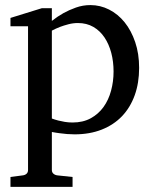

<svg xmlns="http://www.w3.org/2000/svg" viewBox="-20 -514 599 752"><path d="M424.8 -233.9Q424.8 -272.5 415.8 -306.9Q406.7 -341.3 389.2 -367.4Q371.6 -393.6 345.5 -408.7Q319.3 -423.8 285.2 -423.8Q266.1 -423.8 247.8 -418.9Q229.5 -414.1 215.3 -408.7Q198.7 -402.3 183.1 -394V-49.8Q194.8 -45.4 208 -42Q219.2 -39.1 233.9 -36.6Q248.5 -34.2 264.2 -34.2Q305.2 -34.2 335.4 -50.8Q365.7 -67.4 385.5 -95Q405.3 -122.6 415 -158.7Q424.8 -194.8 424.8 -233.9ZM524.9 -248Q524.9 -189 507.6 -140.9Q490.2 -92.8 457.8 -58.8Q425.3 -24.9 378.2 -6.3Q331.1 12.2 272 12.2Q258.3 12.2 242.7 11Q227.1 9.8 213.9 7.8Q198.2 5.9 183.1 2.9V151.9Q183.1 161.1 189.5 166.5Q195.8 171.9 205.1 172.9L264.2 179.2V217.8H21V179.2L68.8 172.9Q78.1 171.9 84 166.5Q89.8 161.1 89.8 151.9V-411.1H21V-443.8L144 -481.9H183.1V-432.1Q204.6 -449.2 229 -462.9Q250 -474.6 277.3 -484.4Q304.7 -494.1 334 -494.1Q372.6 -494.1 407.2 -476.6Q441.9 -459 468 -426.8Q494.1 -394.5 509.5 -349.1Q524.9 -303.7 524.9 -248Z"/></svg>

Font: Charis SIL Eur
Style: Regular
Weight: 400
Foundry: SIL International
Version: Version 5.000